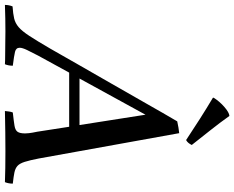

<svg xmlns="http://www.w3.org/2000/svg" viewBox="-190 -845 952 780"><g transform="rotate(90 286.0 -455.0)"><path d="M431 -131 411 -260H191L122 -134Q109 -109 99.5 -89.5Q90 -70 90 -59Q90 -44 106.5 -40Q123 -36 163 -31Q163 -14 157 1Q143 0 117 0Q91 0 65 -0.5Q39 -1 24 -1Q-4 -1 -29 -0.5Q-54 0 -84 1Q-84 -15 -78 -30Q-48 -32 -29 -36.5Q-10 -41 6 -54.5Q22 -68 42 -98.5Q62 -129 94 -184Q122 -233 159 -298Q196 -363 237 -434Q278 -505 317 -574Q356 -643 389 -699Q403 -702 414.5 -704Q426 -706 437 -707L540 -136Q547 -100 553.5 -79.5Q560 -59 570 -50Q580 -41 597 -37.5Q614 -34 642 -31Q642 -14 636 1Q612 0 578 -0.5Q544 -1 511 -1Q482 -1 435 -0.5Q388 0 347 1Q348 -7 349 -15.5Q350 -24 353 -31Q389 -35 407 -38Q425 -41 431.5 -50.5Q438 -60 438 -81Q438 -86 437 -96.5Q436 -107 431 -131ZM215 -302H404L362 -570ZM293 -844V-847Q308 -871 330.5 -890.5Q353 -910 367 -911Q394 -873 424.5 -834.5Q455 -796 485 -758Q481 -750 476.5 -744.5Q472 -739 465 -735Q423 -763 379 -791Q335 -819 293 -844Z"/></g></svg>

Font: Tiro Devanagari Sanskrit
Style: Italic
Weight: 400
Italic angle: -11°
Designer: Devanagari: John Hudson & Fiona Ross, assisted by Paul Hanslow. Latin: John Hudson with Paul Hanslow, assisted by Kaja S
Foundry: Tiro Typeworks Ltd.
Version: Version 1.52